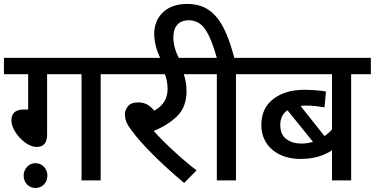

<svg xmlns="http://www.w3.org/2000/svg" viewBox="-20 -916 1903 975"><path d="M394 -539.1V0H491.2V-539.1H591.8V-622.1H0V-539.1H123V-359.9H102.1C52.7 -359.9 38.1 -335.9 38.1 -304.2C38.1 -276.4 55.7 -242.7 81.5 -215.3C107.4 -188 138.2 -169.9 166 -169.9C201.7 -169.9 219.2 -190.4 219.2 -231.9V-539.1ZM100.1 -24.4C100.1 12.2 126.5 38.6 159.7 38.6C194.8 38.6 220.7 12.2 220.7 -24.4C220.7 -41.5 214.8 -56.6 203.6 -68.8C191.9 -81.1 177.2 -87.4 159.7 -87.4C143.1 -87.4 128.9 -81.1 117.7 -68.8C106 -56.6 100.1 -41.5 100.1 -24.4Z M978 -50.8C937.5 -82.5 897.9 -115.7 860.4 -150.9C822.3 -185.5 789.1 -219.2 760.3 -251C809.6 -271 849.6 -296.4 880.9 -327.6C911.6 -358.4 927.2 -399.9 927.2 -452.1C927.2 -489.3 920.9 -517.6 913.1 -539.1H1010.3V-622.1H577.1V-539.1H817.4C825.2 -520 831.1 -492.7 831.1 -464.8C831.1 -415.5 808.6 -378.9 763.2 -354C741.7 -380.9 716.3 -396 683.1 -396C657.7 -396 640.1 -389.6 629.9 -376.5C619.6 -363.3 614.3 -350.1 614.3 -335.9C614.3 -324.7 616.2 -312.5 620.6 -299.8C625 -287.1 634.8 -271 650.4 -251C695.3 -188.5 797.4 -85.4 915 13.2Z M891.1 -615.2C873.5 -649.9 860.4 -683.6 860.4 -728C860.4 -780.3 887.2 -813 938 -813C973.6 -813 1002 -797.4 1022.9 -766.1C1043.9 -734.9 1063 -687 1081.1 -622.1H995.1V-539.1H1081.1V0H1178.2V-539.1H1279.3V-622.1H1169.9C1122.1 -801.8 1062.5 -896 931.2 -896C878.4 -896 837.4 -881.8 807.6 -853.5C777.8 -825.2 763.2 -788.6 763.2 -744.1C763.2 -702.6 774.4 -659.7 796.9 -615.2Z M1863.3 -622.1H1264.2V-539.1H1666V-258.8C1655.8 -247.1 1643.1 -235.4 1627.9 -225.1L1506.3 -377.9C1515.6 -379.4 1525.4 -379.9 1536.1 -379.9C1569.3 -379.9 1602.1 -375 1627.9 -371.1L1635.3 -451.2C1624 -453.6 1607.4 -456.1 1585.4 -457.5C1563.5 -459 1543.5 -460 1525.4 -460C1460.4 -460 1408.2 -444.3 1367.7 -413.1C1327.1 -381.8 1307.1 -337.9 1307.1 -280.8C1307.1 -173.3 1393.1 -108.9 1505.4 -108.9C1578.1 -108.9 1627.4 -127.4 1666 -152.8V0H1763.2V-539.1H1863.3ZM1403.3 -282.2C1403.3 -314.9 1415.5 -339.4 1439.9 -356L1569.3 -195.8C1550.3 -189.9 1531.2 -187 1511.2 -187C1480.5 -187 1455.1 -194.3 1434.6 -209.5C1413.6 -224.6 1403.3 -248.5 1403.3 -282.2Z"/></svg>

Font: Noto Reveo Sans
Style: Regular
Weight: 500
Designer: Monotype Design Team
Foundry: Monotype Imaging Inc.
Version: Version 2.007